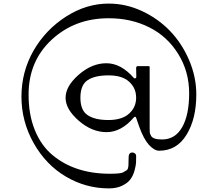

<svg xmlns="http://www.w3.org/2000/svg" viewBox="-20 -880 1219 1075"><path d="M470.7 -235.4Q510.7 -208 586.9 -208Q663.1 -208 702.6 -243.7Q742.2 -279.3 742.2 -333Q742.2 -386.7 703.6 -421.9Q665 -458 587.9 -458Q510.7 -458 470.7 -431.2Q430.2 -404.3 430.2 -333Q430.2 -261.7 470.7 -235.4ZM589.8 174.8Q460.9 174.8 349.1 108.9Q237.3 43 168.5 -78.6Q100.1 -200.2 100.1 -338.9Q100.1 -477.5 167.5 -596.2Q235.4 -713.9 349.6 -787.1Q463.9 -860.4 589.8 -859.9Q685.1 -859.9 775.4 -817.9Q865.2 -775.9 931.6 -707Q998 -638.2 1038.6 -543.9Q1079.1 -449.7 1079.1 -351.1Q1079.1 -214.8 1024.4 -125.5Q969.7 -36.1 871.1 -36.1Q844.2 -36.1 814 -68.8Q784.2 -102.1 759.8 -169.9L743.2 -217.8Q739.3 -231.9 730 -223.1Q659.2 -140.1 576.7 -140.1Q494.1 -140.1 420.4 -204.6Q346.7 -269 347.2 -333Q347.2 -397 420.4 -461.4Q494.1 -525.9 575.7 -525.9Q657.2 -525.9 729 -443.8Q732.9 -439.9 737.8 -441.4Q742.7 -442.9 743.2 -449.2Q743.2 -479 742.2 -499Q742.2 -510.3 752.9 -509.8H813Q817.9 -509.8 817.9 -504.9V-161.1Q817.9 -144 818.8 -136.7Q820.3 -129.4 826.2 -118.7Q837.4 -99.1 887.2 -99.1Q960.9 -99.1 1000 -168Q1039.1 -236.8 1039.1 -357.9Q1039.1 -479 978 -577.6Q917 -676.3 815.4 -727.1Q713.9 -777.8 589.8 -777.8Q399.9 -778.3 270 -658.2Q140.1 -538.1 140.1 -351.1Q139.6 -239.3 174.8 -152.3Q210 -65.4 272.9 -12.7Q398.4 92.8 595.2 92.8Q654.8 92.8 668.5 85.4Q682.1 78.1 689.9 72.8Q697.8 67.4 699.2 44.9Q700.2 22 700.2 1.5Q700.2 -19 710.9 -23.9Q721.7 -28.8 731.4 -23.4Q742.2 -18.1 742.2 -6.8V-2.9Q742.2 15.6 741.7 30.3Q741.2 44.9 733.4 74.2Q725.6 103.5 710.4 123.5Q696.3 143.6 665 159.2Q633.8 174.8 589.8 174.8Z"/></svg>

Font: BrevierViennese-Regular
Style: Regular
Weight: 400
Designer: Johannes Lang & Ellmer Stefan
Foundry: Johannes Lang & Ellmer Stefan
Version: Version 1.001;PS 001.001;hotconv 1.0.70;makeotf.lib2.5.58329